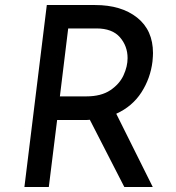

<svg xmlns="http://www.w3.org/2000/svg" viewBox="-20 -743 700 763"><path d="M442 -291 587 0H474L337 -267Q329 -266 313 -266H207L174 0H77L166 -723H358Q462 -723 525 -673Q588 -623 588 -532Q588 -521 586 -499Q578 -432 542 -376Q506 -320 442 -291ZM323 -360Q382 -360 418.5 -384.5Q455 -409 471 -444Q487 -479 487 -512Q487 -560 456.5 -595Q426 -630 363 -630H251L218 -360Z"/></svg>

Font: Josefin Sans
Style: Italic
Weight: 400
Italic angle: -7°
Designer: Santiago Orozco
Foundry: Typemade
Version: Version 2.000